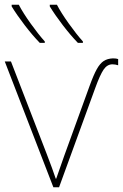

<svg xmlns="http://www.w3.org/2000/svg" viewBox="-20 -786 516 806"><path d="M476 -538V-512Q464 -516 452 -516Q430 -516 415 -494Q400 -472 380 -417L228 0H204L0 -528H26L176 -140Q201 -75 214 -36H216L250 -133L356 -425Q373 -472 386.5 -496Q400 -520 415.5 -530Q431 -540 454 -541Q469 -541 476 -538ZM168 -612V-606H147Q116 -638 83.5 -680.5Q51 -723 29 -759V-766H59Q76 -733 108.5 -687.5Q141 -642 168 -612ZM328 -612V-606H307Q276 -638 243.5 -680.5Q211 -723 189 -759V-766H219Q236 -733 268.5 -687.5Q301 -642 328 -612Z"/></svg>

Font: Noto Sans UI Thin
Style: Regular
Weight: 250
Designer: Monotype Design Team
Foundry: Monotype Imaging Inc.
Version: Version 1.001